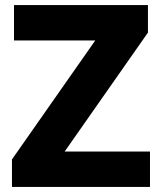

<svg xmlns="http://www.w3.org/2000/svg" viewBox="-20 -734 634 754"><path d="M569 0V-139H234L561 -606V-714H35V-575H354L27 -108V0Z"/></svg>

Font: Noto Sans Ethiopic ExtraBold
Style: Regular
Weight: 800
Designer: Monotype Design Team
Foundry: Monotype Imaging Inc.
Version: Version 2.102